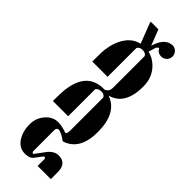

<svg xmlns="http://www.w3.org/2000/svg" viewBox="-302 -945 978 978"><g transform="rotate(45 187.0 -456.5)"><path d="M324 6H229V-41Q229 -52 220 -52Q218 -52 212 -44Q210 -42 200 -28Q190 -14 184 -7Q170 8 139 8Q98 8 74 -28Q50 -64 50 -115Q50 -160 78.5 -193Q107 -226 145 -226Q174 -226 209 -213Q219 -213 219 -242V-477Q212 -492 190 -492Q169 -492 160 -477V-283H50Q50 -339 53 -365Q70 -510 189 -510H197Q219 -521 219 -546V-775Q212 -790 190 -790Q169 -790 160 -775V-567H50V-600Q50 -637 52 -653Q60 -714 87.5 -754.5Q115 -795 160 -805L117 -916L118 -921H172L205 -836Q226 -905 269 -913L280 -915Q297 -915 309 -903Q321 -891 321 -874Q321 -857 309 -845Q297 -833 280 -833Q254 -833 242 -857Q233 -851 232 -850Q227 -842 217 -805Q263 -794 293.5 -755Q324 -716 324 -661Q324 -527 231 -503Q324 -471 324 -333Q324 -204 234 -174Q232 -173 229 -174Q193 -201 172 -201Q160 -198 160 -182V-37Q160 -21 170 -21Q171 -23 176 -29.5Q181 -36 188.5 -46Q196 -56 202 -64Q231 -108 267 -108Q324 -108 324 -44Z"/></g></svg>

Font: Oglavie Unicode
Style: Normal
Weight: 400
Version: Version 1.1